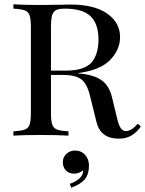

<svg xmlns="http://www.w3.org/2000/svg" viewBox="-20 -628 672 889"><path d="M632 -42Q613 -15 588.5 -0.5Q564 14 530 14Q446 14 427 -62L396 -187Q382 -243 354.5 -262Q327 -281 273 -281H216V-106Q216 -68 222 -51Q228 -34 244.5 -28Q261 -22 297 -20V0Q251 -3 170 -3Q84 -3 42 0V-20Q78 -22 94.5 -28Q111 -34 117 -51Q123 -68 123 -106V-502Q123 -540 117 -557Q111 -574 94.5 -580Q78 -586 42 -588V-608Q84 -605 164 -605L266 -606Q283 -607 305 -607Q417 -607 476.5 -565Q536 -523 536 -456Q536 -398 489.5 -350Q443 -302 337 -289Q357 -287 371 -285Q424 -277 455 -253Q486 -229 499 -176L521 -85Q529 -50 538.5 -35.5Q548 -21 563 -21Q588 -21 618 -55ZM216 -502V-301H283Q371 -301 403.5 -338.5Q436 -376 436 -445Q436 -517 399.5 -552.5Q363 -588 280 -588Q253 -588 239.5 -581Q226 -574 221 -556Q216 -538 216 -502ZM392 139Q392 177 374 200.5Q356 224 310 241L303 223Q329 215 347.5 198.5Q366 182 365 160Q347 176 323 176Q300 176 285.5 161.5Q271 147 271 122Q271 100 287.5 84.5Q304 69 327 69Q356 69 374 89Q392 109 392 139Z"/></svg>

Font: Playfair Display SC
Style: Regular
Weight: 400
Designer: Claus Eggers Sørensen
Foundry: Claus Eggers Sørensen
Version: Version 1.200; ttfautohint (v1.6)